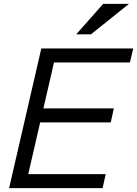

<svg xmlns="http://www.w3.org/2000/svg" viewBox="-20 -970 707 990"><path d="M27 0 193 -720H275L109 0ZM69 0 85 -72H525L509 0ZM147 -339 163 -411H567L551 -339ZM218 -648 235 -720H667L650 -648ZM449 -793H373L512 -950H645Z"/></svg>

Font: Instrument Sans
Style: Italic
Weight: 400
Italic angle: -13°
Designer: Rodrigo Fuenzalida
Foundry: fragTYPE
Version: Version 1.000;gftools[0.9.28]